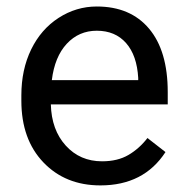

<svg xmlns="http://www.w3.org/2000/svg" viewBox="-20 -558 570 588"><path d="M287.6 9.8Q180.2 9.8 112.8 -60.8Q45.4 -131.3 45.4 -249.5V-266.1Q45.4 -344.7 75.4 -406.5Q105.5 -468.3 159.4 -503.2Q213.4 -538.1 276.4 -538.1Q379.4 -538.1 436.5 -470.2Q493.7 -402.3 493.7 -275.9V-238.3H135.7Q137.7 -160.2 181.4 -112.1Q225.1 -64 292.5 -64Q340.3 -64 373.5 -83.5Q406.7 -103 431.6 -135.3L486.8 -92.3Q420.4 9.8 287.6 9.8ZM276.4 -463.9Q221.7 -463.9 184.6 -424.1Q147.5 -384.3 138.7 -312.5H403.3V-319.3Q399.4 -388.2 366.2 -426Q333 -463.9 276.4 -463.9Z"/></svg>

Font: f72954
Style: 9700840
Weight: 400
Designer: Google
Version: Version 2.137; 2017